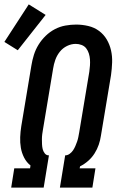

<svg xmlns="http://www.w3.org/2000/svg" viewBox="-42 -855 562 875"><path d="M9 0 23 -88H95L97 -101Q79 -115 68 -136.5Q57 -158 53 -181.5Q49 -205 50 -230Q51 -255 55 -280L101 -556Q105 -581 112.5 -605Q120 -629 133.5 -651Q147 -673 166 -691.5Q185 -710 208 -722Q231 -734 256 -738.5Q281 -743 305 -743Q333 -743 360.5 -736.5Q388 -730 409.5 -714Q431 -698 444.5 -675Q458 -652 464 -625.5Q470 -599 469 -570.5Q468 -542 464 -513L418 -237Q415 -216 408 -195.5Q401 -175 389 -156Q377 -137 360 -122Q343 -107 323 -97L321 -88H393L379 0H231L255 -147Q266 -147 275.5 -154Q285 -161 291 -170Q297 -179 301.5 -189.5Q306 -200 309.5 -210Q313 -220 315 -230.5Q317 -241 319 -252L365 -528Q367 -542 368 -556.5Q369 -571 368 -584.5Q367 -598 363 -611Q359 -624 351 -634.5Q343 -645 330 -650Q317 -655 303 -655Q283 -655 263.5 -645.5Q244 -636 230.5 -619Q217 -602 210 -582Q203 -562 200 -542L154 -266Q152 -255 150.5 -243.5Q149 -232 149 -220.5Q149 -209 149.5 -197.5Q150 -186 152.5 -175.5Q155 -165 162 -156Q169 -147 180 -147H181L157 0ZM39 -626 -22 -664 89 -835 166 -787Z"/></svg>

Font: Iosevka Slab Semibold
Style: Italic
Weight: 600
Italic angle: -9°
Monospace: yes
Designer: Belleve Invis
Foundry: Belleve Invis
Version: Version 11.1.1; ttfautohint (v1.8.3)